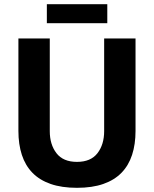

<svg xmlns="http://www.w3.org/2000/svg" viewBox="-20 -884 736 918"><path d="M204 -864H493V-773H204ZM68 -258V-700H218V-257Q218 -193 250 -151.5Q282 -110 348 -110Q414 -110 446 -151.5Q478 -193 478 -257V-700H628V-258Q628 -194 611.5 -143.5Q595 -93 561 -58Q527 -23 474 -4.5Q421 14 348 14Q275 14 222 -4.5Q169 -23 135 -58Q101 -93 84.5 -143.5Q68 -194 68 -258Z"/></svg>

Font: Post Grotesk Bold
Style: Bold
Weight: 700
Version: Version 1.0